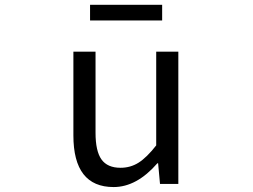

<svg xmlns="http://www.w3.org/2000/svg" viewBox="-20 -755 1040 788"><path d="M446.3 12.7Q281.2 12.7 281.2 -199.2V-543H372.1V-210Q372.1 -134.8 396.5 -100.6Q420.9 -66.4 474.6 -66.4Q515.6 -66.4 548.8 -87.4Q582 -108.4 621.1 -158.2V-543H711.9V0H636.7L628.9 -85H626Q541 12.7 446.3 12.7ZM349.6 -670.9V-735.4H645.5V-670.9Z"/></svg>

Font: GenEi Gothic M Regular
Style: Regular
Weight: 400
Designer: o_tamon (Modified); [Source Han Sans]
Ryoko NISHIZUKA  (kana & ideographs); Paul D. Hunt (Latin, Greek & Cyrillic); Wenl
Version: Version 1.1a;Original Version 1.004